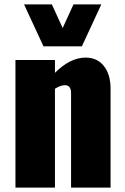

<svg xmlns="http://www.w3.org/2000/svg" viewBox="-20 -850 567 870"><path d="M177 -640 89 -830H215L264 -723L313 -830H439L351 -640ZM50 0V-578H229V-520Q298 -589 368 -589Q421 -589 451 -550.5Q481 -512 481 -449V0H302V-428Q302 -464 274 -464Q255 -464 229 -448V0Z"/></svg>

Font: Oswald Heavy
Style: Regular
Weight: 400
Designer: Vernon Adams
Foundry: Vernon Adams
Version: Version 4.101